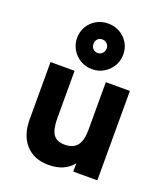

<svg xmlns="http://www.w3.org/2000/svg" viewBox="-148 -916 899 1031"><g transform="rotate(20 301.0 -400.0)"><path d="M249 12Q166.5 12 119 -40.2Q71.5 -92.5 71.5 -184V-511H209V-240.5Q209 -176 228.8 -148Q248.5 -120 294 -120Q342.5 -120 365 -148.8Q387.5 -177.5 387.5 -238.5V-511H525V0H387.5V-47.5Q340.5 12 249 12ZM293 -551Q256 -551 226.2 -568.8Q196.5 -586.5 178.8 -616.2Q161 -646 161 -682Q161 -719 178.8 -748.2Q196.5 -777.5 226.2 -794.5Q256 -811.5 293 -811.5Q330 -811.5 359.8 -794.5Q389.5 -777.5 407.2 -748.2Q425 -719 425 -682Q425 -646 407.2 -616.2Q389.5 -586.5 359.8 -568.8Q330 -551 293 -551ZM293 -643Q307 -643 318.5 -654.2Q330 -665.5 330 -682Q330 -699 318.5 -709.8Q307 -720.5 293 -720.5Q275.5 -720.5 265.2 -709.8Q255 -699 255 -682Q255 -665.5 265.2 -654.2Q275.5 -643 293 -643Z"/></g></svg>

Font: Overpass ExtraBold
Style: Regular
Weight: 800
Designer: Delve Withrington, Dave Bailey, Thomas Jockin
Foundry: Delve Fonts LLC
Version: Version 4.000; ttfautohint (v1.8.3)